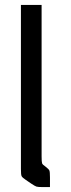

<svg xmlns="http://www.w3.org/2000/svg" viewBox="-20 -760 288 780"><path d="M65 -740H149V-125Q149 -102 151 -96.5Q153 -91 165 -83Q178 -73 180.5 -67.5Q183 -62 183 -39V0H153Q134 0 128 -2Q122 -4 107 -14L85 -29Q70 -39 67.5 -45Q65 -51 65 -74Z"/></svg>

Font: Electrolize
Style: Regular
Weight: 400
Designer: Valery Zaveryaev
Foundry: Cyreal (www.cyreal.org)
Version: Version 1.002